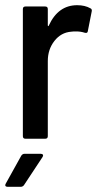

<svg xmlns="http://www.w3.org/2000/svg" viewBox="-30 -534 382 739"><path d="M318 -502Q325 -499 323 -490L308 -414Q307 -405 296 -408Q281 -413 263 -413Q250 -413 244 -412Q205 -409 179.5 -376.5Q154 -344 154 -299V-10Q154 0 144 0H68Q58 0 58 -10V-499Q58 -509 68 -509H144Q154 -509 154 -499V-437Q154 -434 155.5 -433.5Q157 -433 158 -436Q194 -514 267 -514Q297 -514 318 -502ZM64 58H127Q133 58 135 61.5Q137 65 134 70L62 179Q57 185 50 185H-1Q-7 185 -9 181.5Q-11 178 -8 173L52 65Q57 58 64 58Z"/></svg>

Font: Barlow Semi Condensed Medium
Style: Regular
Weight: 500
Width: 4
Designer: Jeremy Tribby
Foundry: Tribby Type
Version: Version 1.422; ttfautohint (v1.8)